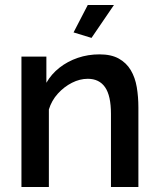

<svg xmlns="http://www.w3.org/2000/svg" viewBox="-20 -750 637 770"><path d="M535 0H425V-293Q425 -366 401.5 -400Q378 -434 332 -434Q300 -434 268.5 -418Q237 -402 212 -374.5Q187 -347 176 -311V0H66V-523H166V-418Q186 -453 218.5 -478.5Q251 -504 292 -518Q333 -532 379 -532Q426 -532 456.5 -515Q487 -498 504.5 -468.5Q522 -439 528.5 -400.5Q535 -362 535 -319ZM347 -598 275 -620 332 -730H437Z"/></svg>

Font: Raleway Thin SemiBold
Style: Regular
Weight: 600
Version: Version 4.026